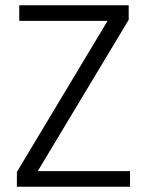

<svg xmlns="http://www.w3.org/2000/svg" viewBox="-20 -708 554 728"><path d="M44 0V-56L388 -629H53V-688H468V-633L123 -59H473V0Z"/></svg>

Font: Saira Semi Condensed Light
Style: Regular
Weight: 300
Width: 4
Designer: Hector Gatti with collaboration of the Omnibus-Type team
Foundry: Omnibus-Type
Version: Version 1.001; ttfautohint (v1.8)